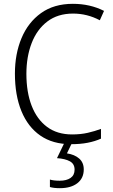

<svg xmlns="http://www.w3.org/2000/svg" viewBox="-20 -810 592 1004"><path d="M362 -739Q282 -739 227.5 -697.5Q173 -656 145.5 -584.5Q118 -513 118 -424Q118 -328 145.5 -257Q173 -186 226 -146.5Q279 -107 357 -107Q402 -107 439 -115.5Q476 -124 508 -136V-85Q477 -71 438.5 -63.5Q400 -56 351 -56Q256 -56 191 -101Q126 -146 92 -229Q58 -312 58 -425Q58 -528 92.5 -610.5Q127 -693 194.5 -741.5Q262 -790 361 -790Q451 -790 524 -753L502 -704Q436 -739 362 -739ZM418 76Q418 122 384.5 148Q351 174 293 174Q261 174 241 168V129Q261 135 292 135Q328 135 349 120.5Q370 106 370 77Q370 47 345.5 33.5Q321 20 278 17L318 -66H358L330 -8Q370 -2 394 19Q418 40 418 76Z"/></svg>

Font: Noto Sans Malayalam UI SemiCondensed Light
Style: Regular
Weight: 300
Width: 4
Designer: Jelle Bosma - Monotype Design Team
Foundry: Monotype Imaging Inc.
Version: Version 2.104; ttfautohint (v1.8.4.7-5d5b)